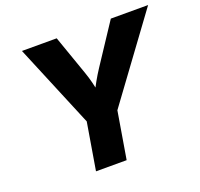

<svg xmlns="http://www.w3.org/2000/svg" viewBox="-126 -869 1053 1009"><g transform="rotate(-20 400.5 -364.0)"><path d="M244.6 0 288.6 -263.2 95.2 -727.5H289.6L367.2 -506.3Q378.4 -474.6 386.2 -442.9Q394 -411.1 401.4 -370.1H370.1Q390.1 -411.6 408 -443.4Q425.8 -475.1 446.3 -506.3L592.3 -727.5H800.8L460 -263.2L416 0Z"/></g></svg>

Font: Inter 17pt ExtraBold
Style: Italic
Weight: 800
Italic angle: -9.3988°
Version: Version 4.001;git-66647c0bb